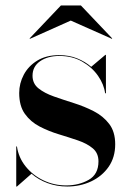

<svg xmlns="http://www.w3.org/2000/svg" viewBox="-20 -670 468 700"><path d="M238 -595 89 -528.4 88 -530 202 -650H275L389 -530L388 -528.4ZM41.8 10H39.2V-136H41.8Q47.6 -95.4 73.5 -63.2Q99.4 -31.1 138.1 -12.6Q176.9 6 221.2 6Q267.5 6 303.2 -14.2Q339 -34.4 339 -81.6Q339 -111.9 318.1 -129.3Q297.2 -146.8 264.3 -158Q231.4 -169.2 194.5 -180.4Q157.6 -191.6 124.7 -208.6Q91.8 -225.6 70.9 -254.6Q50 -283.5 50 -331Q50 -366 66.7 -397.6Q83.4 -429.1 115.9 -449.1Q148.5 -469 196 -469Q231.8 -469 261.2 -457.2Q290.6 -445.4 312.5 -426.4L364.2 -470H366.2V-330H363.2Q359.2 -362 337.6 -393.3Q315.9 -424.6 279.8 -445.3Q243.8 -466 196.6 -466Q153.9 -466 126.2 -446.8Q98.6 -427.5 98.6 -394Q98.6 -365.2 120.4 -347.8Q142.1 -330.4 176.4 -318.3Q210.8 -306.2 249.3 -294.1Q287.9 -282 322.2 -264.3Q356.5 -246.6 378.2 -218.1Q400 -189.5 400 -144Q400 -96.5 376.1 -61.9Q352.1 -27.4 312.3 -8.7Q272.5 10 225 10Q186.8 10 153.4 -2.4Q120 -14.8 94.9 -36.6Z"/></svg>

Font: Bodoni* 72 Medium
Style: Regular
Weight: 500
Version: Version 1.002; ttfautohint (v0.97) -l 8 -r 50 -G 200 -x 14 -